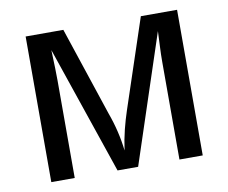

<svg xmlns="http://www.w3.org/2000/svg" viewBox="-64 -607 816 686"><g transform="rotate(-10 344.0 -264.0)"><path d="M154.3 -353.5V0H69.3V-528.3H206.1L313.5 -205.6Q326.2 -170.9 334.5 -135.7Q342.8 -100.6 346.7 -65.9Q352.1 -105 360.8 -139.9Q369.6 -174.8 379.9 -205.6L487.3 -528.3H618.7V0H534.2V-353.5Q534.2 -381.3 535.6 -409.4Q537.1 -437.5 538.1 -465.3L384.3 0H309.6L151.4 -464.4Q154.3 -388.2 154.3 -353.5Z"/></g></svg>

Font: Arimo Nerd Font
Style: Regular
Weight: 400
Designer: Steve Matteson
Foundry: Monotype Imaging Inc.
Version: Version 1.33;Nerd Fonts 3.2.1